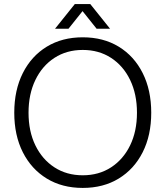

<svg xmlns="http://www.w3.org/2000/svg" viewBox="-20 -905 811 942"><path d="M386 17Q285 17 209.5 -29Q134 -75 92 -158Q50 -241 50 -352Q50 -463 92 -546.5Q134 -630 209.5 -676Q285 -722 386 -722Q487 -722 562.5 -676Q638 -630 680 -546.5Q722 -463 722 -352Q722 -241 680 -158Q638 -75 562.5 -29Q487 17 386 17ZM386 -45Q465 -45 525 -84Q585 -123 618.5 -192Q652 -261 652 -352Q652 -443 618.5 -512.5Q585 -582 525 -621Q465 -660 386 -660Q307 -660 247 -621Q187 -582 153.5 -512.5Q120 -443 120 -352Q120 -261 153.5 -192Q187 -123 247 -84Q307 -45 386 -45ZM250 -764 347 -885H423L520 -764H454L367 -873H403L316 -764Z"/></svg>

Font: TikTok Sans 24pt Light
Style: Regular
Weight: 300
Version: Version 4.000